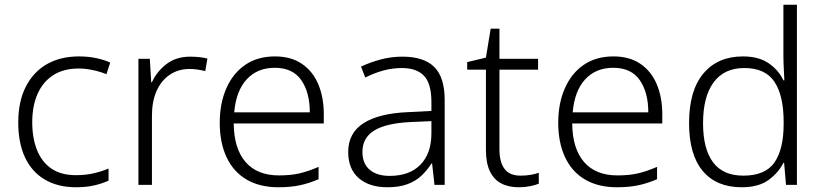

<svg xmlns="http://www.w3.org/2000/svg" viewBox="-20 -780 3469 810"><path d="M301 10Q224 10 169 -22.5Q114 -55 85.5 -116Q57 -177 57 -263Q57 -353 89.5 -415.5Q122 -478 179 -510Q236 -542 313 -542Q351 -542 385 -535Q419 -528 445 -516L429 -467Q402 -478 371 -484.5Q340 -491 312 -491Q249 -491 205.5 -463.5Q162 -436 139 -385Q116 -334 116 -264Q116 -198 136 -147.5Q156 -97 196.5 -69Q237 -41 301 -41Q341 -41 375.5 -49Q410 -57 438 -69V-18Q412 -6 378.5 2Q345 10 301 10Z M564 0V-532H612L618 -433H621Q641 -478 682 -509.5Q723 -541 783 -541Q802 -541 820.5 -539Q839 -537 855 -533L846 -480Q830 -484 814 -486.5Q798 -489 780 -489Q732 -489 696 -464.5Q660 -440 640.5 -396Q621 -352 621 -292V0Z M1155 10Q1075 10 1019.5 -23Q964 -56 935.5 -117.5Q907 -179 907 -262Q907 -343 934.5 -406.5Q962 -470 1014 -506Q1066 -542 1140 -542Q1208 -542 1254 -510.5Q1300 -479 1323 -424Q1346 -369 1346 -298V-259H966Q967 -153 1016 -96.5Q1065 -40 1157 -40Q1206 -40 1243 -48.5Q1280 -57 1324 -76V-24Q1285 -7 1245.5 1.5Q1206 10 1155 10ZM968 -306H1287Q1287 -390 1251 -442Q1215 -494 1139 -494Q1066 -494 1021 -445.5Q976 -397 968 -306Z M1614 10Q1538 10 1493.5 -28.5Q1449 -67 1449 -139Q1449 -219 1514 -260.5Q1579 -302 1703 -307L1800 -312V-349Q1800 -428 1768.5 -460.5Q1737 -493 1676 -493Q1635 -493 1597 -482.5Q1559 -472 1521 -453L1503 -499Q1541 -517 1585.5 -529Q1630 -541 1678 -541Q1768 -541 1812 -497.5Q1856 -454 1856 -358V0H1813L1803 -90H1800Q1781 -60 1756.5 -37.5Q1732 -15 1697.5 -2.5Q1663 10 1614 10ZM1624 -38Q1708 -38 1754 -85.5Q1800 -133 1800 -217V-269L1710 -265Q1609 -260 1559 -229.5Q1509 -199 1509 -139Q1509 -90 1539.5 -64Q1570 -38 1624 -38Z M2169 10Q2125 10 2094 -6.5Q2063 -23 2046.5 -58Q2030 -93 2030 -148V-486H1951V-518L2030 -537L2050 -659H2087V-532H2250V-486H2087V-151Q2087 -96 2108.5 -67.5Q2130 -39 2176 -39Q2199 -39 2219 -42.5Q2239 -46 2253 -51V-5Q2238 1 2216 5.5Q2194 10 2169 10Z M2583 10Q2503 10 2447.5 -23Q2392 -56 2363.5 -117.5Q2335 -179 2335 -262Q2335 -343 2362.5 -406.5Q2390 -470 2442 -506Q2494 -542 2568 -542Q2636 -542 2682 -510.5Q2728 -479 2751 -424Q2774 -369 2774 -298V-259H2394Q2395 -153 2444 -96.5Q2493 -40 2585 -40Q2634 -40 2671 -48.5Q2708 -57 2752 -76V-24Q2713 -7 2673.5 1.5Q2634 10 2583 10ZM2396 -306H2715Q2715 -390 2679 -442Q2643 -494 2567 -494Q2494 -494 2449 -445.5Q2404 -397 2396 -306Z M3109 10Q3002 10 2944.5 -59Q2887 -128 2887 -261Q2887 -398 2947.5 -470Q3008 -542 3114 -542Q3181 -542 3223 -513Q3265 -484 3285 -441H3289Q3288 -464 3286.5 -493Q3285 -522 3285 -545V-760H3342V0H3296L3288 -93H3285Q3264 -51 3222 -20.5Q3180 10 3109 10ZM3116 -39Q3209 -39 3247.5 -95Q3286 -151 3286 -257V-266Q3286 -376 3247.5 -434.5Q3209 -493 3120 -493Q3035 -493 2990.5 -432.5Q2946 -372 2946 -260Q2946 -152 2988 -95.5Q3030 -39 3116 -39Z"/></svg>

Font: Noto Sans Symbols Light
Style: Regular
Weight: 300
Version: Version 2.002